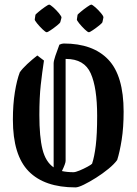

<svg xmlns="http://www.w3.org/2000/svg" viewBox="-20 -804 593 834"><path d="M171 -541Q163 -489 157 -435Q151 -381 151 -304Q151 -210 164.5 -155.5Q178 -101 213 -77V-529Q213 -539 220.5 -561.5Q228 -584 238 -610Q249 -615 257 -615Q384 -615 450.5 -545Q517 -475 517 -319Q517 -250 508.5 -196.5Q500 -143 489 -109Q476 -91 451 -70.5Q426 -50 397.5 -32Q369 -14 344.5 -2Q320 10 308 10Q173 10 104.5 -60Q36 -130 36 -284Q36 -350 44.5 -403Q53 -456 66 -490Q78 -507 98.5 -526Q119 -545 142 -563ZM265 -105Q265 -94 249 -61Q271 -56 299 -56Q308 -56 326 -63.5Q344 -71 360.5 -80Q377 -89 380 -93Q390 -123 396 -172Q402 -221 402 -301Q402 -423 374 -485.5Q346 -548 267 -548H265ZM317 -740Q318 -742 331 -753Q344 -764 358.5 -774Q373 -784 376 -784Q381 -784 394.5 -772Q408 -760 419.5 -746Q431 -732 429 -727L425 -708Q424 -704 411 -693.5Q398 -683 384 -673.5Q370 -664 366 -664Q361 -664 348 -676.5Q335 -689 324 -702.5Q313 -716 314 -720ZM134 -740Q135 -742 148 -753Q161 -764 175.5 -774Q190 -784 193 -784Q198 -784 211.5 -772Q225 -760 236.5 -746Q248 -732 247 -727L242 -708Q241 -704 228 -693.5Q215 -683 201 -673.5Q187 -664 183 -664Q178 -664 165 -676.5Q152 -689 141 -702.5Q130 -716 131 -720Z"/></svg>

Font: Grenze Gotisch Medium
Style: Regular
Weight: 500
Designer: Renata Polastri
Foundry: Omnibus-Type
Version: Version 1.001